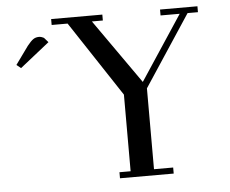

<svg xmlns="http://www.w3.org/2000/svg" viewBox="-51 -761 979 819"><g transform="rotate(-5 439.0 -351.0)"><path d="M32.2 -520 87.9 -597.2Q103 -616.2 113.5 -623.5Q124 -630.9 138.2 -630.9Q143.6 -630.9 149.2 -629.2Q154.8 -627.4 157.2 -626L160.2 -624L176.8 -605L50.8 -504.9ZM196.8 -676.8V-702.1H416V-676.8H369.1L563 -400.9L745.1 -676.8H663.1V-702.1H823.2V-676.8H778.8L578.1 -372.1V-25.9H660.2V0H430.2V-25.9H478V-354L265.1 -676.8Z"/></g></svg>

Font: Dehuti
Style: Bold
Weight: 700
Version: Version 1.2